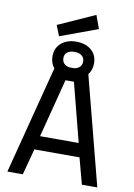

<svg xmlns="http://www.w3.org/2000/svg" viewBox="-108 -1097 814 1165"><g transform="rotate(10 299.0 -515.0)"><path d="M22 0ZM162 -928 389 -1030 419 -948 188 -863ZM438 -161H160L117 0H22L194 -666Q170 -695 170 -737Q170 -789 206 -819Q242 -849 298 -849Q355 -849 390.5 -819Q426 -789 426 -737Q426 -696 403 -668L576 0H481ZM237 -737Q237 -717 249.5 -704Q262 -691 284 -688H312Q334 -691 346.5 -704Q359 -717 359 -737Q359 -760 342.5 -773Q326 -786 298 -786Q269 -786 253 -773.5Q237 -761 237 -737ZM180 -246H418L325 -607H273Z"/></g></svg>

Font: Cairo SemiBold
Style: Regular
Weight: 600
Designer: Mohamed Gaber, the designers of Titillium
Foundry: Kief Type Foundry
Version: Version 2.009; ttfautohint (v1.5.33-1714) -l 8 -r 50 -G 200 